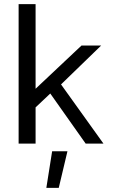

<svg xmlns="http://www.w3.org/2000/svg" viewBox="-20 -694 570 928"><path d="M70 0V-674H152V-265L374 -474H469L275 -286L480 0H394L223 -242L152 -175V0ZM204 214 232 37H306L264 214Z"/></svg>

Font: Kanit Light
Style: Regular
Weight: 300
Designer: Katatrad Team
Foundry: CadsonDemak
Version: Version 2.000; ttfautohint (v1.8.3)